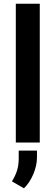

<svg xmlns="http://www.w3.org/2000/svg" viewBox="-20 -770 300 1037"><path d="M194.8 -750V0H65.4V-750ZM179.7 43.5V79.6Q179.7 123.5 160.2 170.2Q140.6 216.8 109.4 247.1L44.4 209.5Q61.5 182.6 71.3 153.3Q81.1 124 81.1 85V43.5Z"/></svg>

Font: Vazirmatn RD SemiBold
Style: Regular
Weight: 600
Designer: Saber Rastikerdar
Foundry: Saber Rastikerdar
Version: Version 32.102